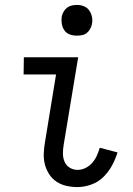

<svg xmlns="http://www.w3.org/2000/svg" viewBox="-20 -753 540 781"><path d="M295 8Q272 8 250 3Q228 -2 210 -14Q192 -26 180 -44.5Q168 -63 162.5 -84.5Q157 -106 158 -129Q159 -152 163 -175L208 -450H76L77 -520H298L239 -164Q236 -146 236 -128.5Q236 -111 242.5 -95.5Q249 -80 263.5 -71Q278 -62 295 -62Q312 -62 327.5 -69.5Q343 -77 355 -90.5Q367 -104 374 -120Q381 -136 386 -152L458 -133Q450 -106 435.5 -79.5Q421 -53 400 -32.5Q379 -12 350.5 -2Q322 8 295 8ZM292 -608Q277 -608 263.5 -613Q250 -618 242 -629.5Q234 -641 231.5 -655.5Q229 -670 231 -685Q233 -695 238.5 -705Q244 -715 252.5 -721.5Q261 -728 271.5 -730.5Q282 -733 293 -733Q308 -733 321.5 -727.5Q335 -722 343 -710.5Q351 -699 354 -684.5Q357 -670 354 -655Q352 -645 346.5 -635Q341 -625 332.5 -618.5Q324 -612 313.5 -610Q303 -608 292 -608Z"/></svg>

Font: Iosevka Curly
Style: Italic
Weight: 400
Italic angle: -9°
Monospace: yes
Designer: Belleve Invis
Foundry: Belleve Invis
Version: Version 22.1.2; ttfautohint (v1.8.4)